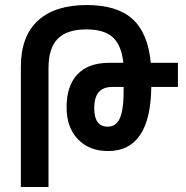

<svg xmlns="http://www.w3.org/2000/svg" viewBox="-20 -744 742 764"><path d="M688 -494V-398H582Q579 -143 410 -143Q335 -143 290 -190Q245 -237 245 -317Q245 -403 288.5 -448.5Q332 -494 414 -494H471Q463 -565 428.5 -596Q394 -627 323 -627Q247 -627 210 -590Q173 -553 173 -473V0H63V-478Q63 -600 131 -662Q199 -724 325 -724Q446 -724 507.5 -668Q569 -612 580 -494ZM472 -398H427Q391 -398 373 -377.5Q355 -357 355 -313Q355 -240 409 -240Q443 -240 458 -276Q473 -312 472 -398Z"/></svg>

Font: Noto Sans Armenian Medium Cond
Style: Regular
Weight: 500
Width: 3
Designer: Monotype Design team
Foundry: Monotype Imaging Inc.
Version: Version 1.000